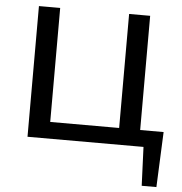

<svg xmlns="http://www.w3.org/2000/svg" viewBox="-57 -713 915 963"><g transform="rotate(5 400.0 -231.5)"><path d="M766 195H692L684 0H100V-658H207V-84H554V-658H660V-83H778Z"/></g></svg>

Font: Ysabeau Infant Semibold
Style: Regular
Weight: 600
Designer: Christian Thalmann (Catharsis Fonts)
Version: Version 0.003